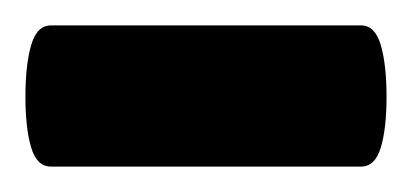

<svg xmlns="http://www.w3.org/2000/svg" viewBox="-40 -131 324 151"><path d="M0 0V-111H244V0ZM0 0Q-11 0 -15.5 -15Q-20 -30 -20 -55Q-20 -80 -15.5 -95.5Q-11 -111 0 -111ZM244 0V-111Q255 -111 259.5 -95.5Q264 -80 264 -55Q264 -30 259.5 -15Q255 0 244 0Z"/></svg>

Font: Changa ExtraLight Medium
Style: Regular
Weight: 500
Version: Version 3.002; ttfautohint (v1.8.2)